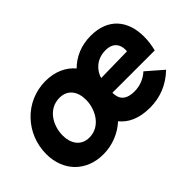

<svg xmlns="http://www.w3.org/2000/svg" viewBox="-77 -778 1062 1062"><g transform="rotate(-45 454.0 -247.0)"><path d="M619 10.5C700.5 10.5 770 -17.5 831 -75.5L736 -158C702.5 -128 663.5 -114 622.5 -114C566 -114 538 -137 532.5 -175.5C531.5 -182 531 -188 531 -195.5H862C870 -228.5 874.5 -257 874.5 -291.5C874.5 -415 807 -503.5 669 -503.5C592 -503.5 531 -475 486 -430.5C447 -476.5 388 -503.5 315 -503.5C153 -503.5 32 -371 32 -214.5C32 -81 122 10.5 254.5 10.5C327 10.5 392.5 -17 441.5 -62C476.5 -18 534 10.5 619 10.5ZM169 -222.5C169 -299 215.5 -383 304 -383C370 -383 400.5 -333 400.5 -272C400.5 -195 352 -110 266 -110C200 -110 169 -161.5 169 -222.5ZM544.5 -297C556 -338.5 595.5 -389 670 -389C728.5 -389 750.5 -354 750.5 -313.5C750.5 -309 750.5 -304.5 750 -300.5Z"/></g></svg>

Font: HK Grotesk ExtraBold
Style: Italic
Weight: 800
Italic angle: -16°
Designer: Alfredo Marco Pradil
Foundry: Hanken Design Co.
Version: Version 3.001;FEAKit 1.0